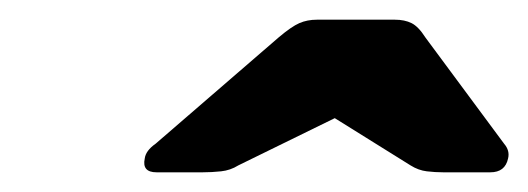

<svg xmlns="http://www.w3.org/2000/svg" viewBox="-20 -763 536 195"><path d="M139 -588Q124 -588 127 -602Q128 -610 138 -617L263 -725Q276 -736 284 -739.5Q292 -743 302 -743H381Q391 -743 398 -739.5Q405 -736 412 -725L492 -617Q498 -610 496 -602Q493 -588 478 -588H430Q422 -588 413.5 -589Q405 -590 397 -595L320 -643L222 -595Q214 -590 204.5 -589Q195 -588 186 -588Z"/></svg>

Font: Rubik Light
Style: Bold Italic
Weight: 700
Italic angle: -12°
Version: Version 2.104